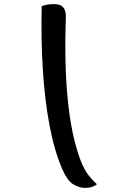

<svg xmlns="http://www.w3.org/2000/svg" viewBox="-20 -783 640 939"><path d="M184 -753Q198 -758 212 -760.5Q226 -763 244 -763Q277 -763 290.5 -745.5Q304 -728 302 -694Q294 -471 311.5 -294.5Q329 -118 374 1Q392 47 412.5 73.5Q433 100 454 118Q432 136 398 136Q366 136 337.5 118Q309 100 286 47Q247 -40 223 -165.5Q199 -291 189.5 -441Q180 -591 184 -753Z"/></svg>

Font: Recursive Mn Csl St Med
Style: Italic
Weight: 500
Italic angle: -15°
Monospace: yes
Version: Version 1.079;hotconv 1.0.112;makeotfexe 2.5.65598; ttfautoh